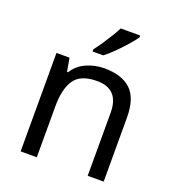

<svg xmlns="http://www.w3.org/2000/svg" viewBox="-138 -874 894 982"><g transform="rotate(20 309.0 -383.0)"><path d="M343 -546Q439 -546 488 -499.5Q537 -453 537 -349V0H450V-343Q450 -472 330 -472Q241 -472 207 -422Q173 -372 173 -278V0H85V-536H156L169 -463H174Q200 -505 246 -525.5Q292 -546 343 -546ZM457 -756Q445 -738 420 -709.5Q395 -681 366.5 -652.5Q338 -624 314 -606H256V-618Q271 -637 288.5 -663Q306 -689 323 -716.5Q340 -744 351 -766H457Z"/></g></svg>

Font: Noto Sans Thai Looped
Style: Regular
Weight: 400
Designer: Sasikarn Vongin, Ben Mitchell
Foundry: The Fontpad Ltd
Version: Version 1.001; ttfautohint (v1.8.4.7-5d5b)